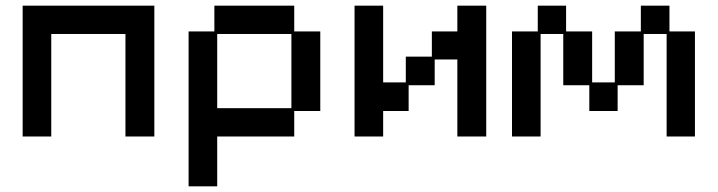

<svg xmlns="http://www.w3.org/2000/svg" viewBox="-20 -470 2535 678"><path d="M60 12V-450H525V12H423V-350H161V12Z M646 188V-359H737V-450H1019V-359H1111V-78H1019V12H747V188ZM747 -88H1009V-350H747Z M1232 12V-450H1333V-179H1413V-270H1505V-359H1595V-450H1697V12H1595V-260H1515V-169H1423V-78H1333V12Z M1788 12V-359H1879V-450H1979V-359H2071V-179H2151V-359H2243V-450H2344V-359H2434V12H2334V-350H2253V-169H2161V-78H2061V-169H1969V-350H1889V12Z"/></svg>

Font: Pixelify Sans
Style: Regular
Weight: 400
Designer: Stefie Justprince
Foundry: Typecalism Foundryline
Version: Version 1.000;February 13, 2025;FontCreator 15.0.0.3015 64-b